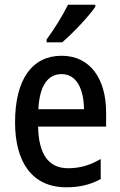

<svg xmlns="http://www.w3.org/2000/svg" viewBox="-20 -786 511 816"><path d="M385 -757V-766H269C247 -721 213 -666 178 -618V-606H244C288 -643 358 -717 385 -757ZM242 -549C116 -549 44 -448 44 -266C44 -99 115 10 262 10C318 10 364 -1 408 -25V-110C361 -83 319 -71 269 -71C187 -71 144 -130 142 -248H431V-308C431 -450 364 -549 242 -549ZM242 -471C306 -471 336 -407 337 -322H143C148 -423 184 -471 242 -471Z"/></svg>

Font: Noto Sans Gurmukhi UI Condensed Medium
Style: Regular
Weight: 500
Width: 3
Designer: Jelle Bosma - Monotype Design Team
Foundry: Monotype Imaging Inc.
Version: Version 2.004